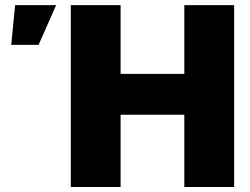

<svg xmlns="http://www.w3.org/2000/svg" viewBox="-20 -748 1001 768"><path d="M263.2 0V-727.5H462.4V-452.6H717.3V-727.5H916.5V0H717.3V-289.1H462.4V0ZM24.9 -568.4 40.5 -727.5H204.6L134.3 -568.4Z"/></svg>

Font: Inter 20pt Black
Style: Regular
Weight: 900
Version: Version 4.001;git-66647c0bb